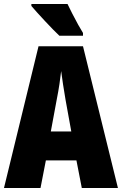

<svg xmlns="http://www.w3.org/2000/svg" viewBox="-20 -947 614 967"><path d="M392 0 365 -139H211L184 0H0L174 -714H398L574 0ZM310 -445Q303 -485 297.5 -522Q292 -559 288 -589Q285 -561 279.5 -524Q274 -487 266 -447L236 -285H339ZM320 -927Q329 -908 344 -878.5Q359 -849 374 -822Q389 -795 398 -781V-767H279Q267 -778 247.5 -798Q228 -818 206.5 -841Q185 -864 166.5 -884.5Q148 -905 138 -917V-927Z"/></svg>

Font: Noto Sans Khmer UI ExtraCondensed Black
Style: Regular
Weight: 900
Width: 2
Designer: Danh Hong and the Monotype Design Team
Foundry: Monotype Imaging Inc.
Version: Version 2.002; ttfautohint (v1.8.4.7-5d5b)